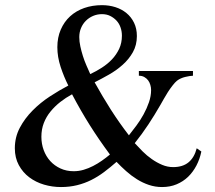

<svg xmlns="http://www.w3.org/2000/svg" viewBox="-20 -716 841 752"><path d="M768.6 -122.6Q762.7 -93.3 749.3 -67.6Q735.8 -42 716.6 -23.4Q697.3 -4.9 671.6 5.9Q646 16.6 614.7 16.6Q587.9 16.6 563.2 8.3Q538.6 0 516.4 -13.9Q494.1 -27.8 474.1 -45.7Q454.1 -63.5 436.5 -82Q412.1 -60.5 387.7 -42.2Q363.3 -23.9 337.4 -11Q311.5 2 282 9.3Q252.4 16.6 218.8 16.6Q184.6 16.6 152.3 7.1Q120.1 -2.4 94.7 -21.5Q69.3 -40.5 53.7 -69.3Q38.1 -98.1 38.1 -135.3Q38.1 -178.7 57.6 -215.6Q77.1 -252.4 107.7 -283.2Q138.2 -314 175.5 -338.4Q212.9 -362.8 247.6 -380.9Q230.5 -414.6 217.5 -453.9Q204.6 -493.2 204.6 -531.2Q204.6 -569.3 218 -600.1Q231.4 -630.9 254.6 -652.1Q277.8 -673.3 309.8 -684.6Q341.8 -695.8 379.4 -695.8Q407.2 -695.8 431.9 -688Q456.5 -680.2 475.3 -664.8Q494.1 -649.4 505.1 -626.7Q516.1 -604 516.1 -574.7Q516.1 -539.6 500.5 -511.7Q484.9 -483.9 460.4 -462.2Q436 -440.4 406.7 -423.8Q377.4 -407.2 350.6 -393.6Q380.9 -338.9 413.8 -287.1Q446.8 -235.4 484.9 -186L514.2 -224.1Q529.8 -245.1 542.5 -268.3Q555.2 -291.5 563.5 -315.7Q571.8 -339.8 571.8 -363.3Q571.8 -373.5 568.8 -383.5Q565.9 -393.6 560.1 -401.4Q554.2 -409.2 545.2 -414.3Q536.1 -419.4 523.9 -419.4V-438H735.8V-419.4Q730 -419.4 721.9 -418Q713.9 -416.5 705.3 -414.6Q696.8 -412.6 688.5 -408.9Q680.2 -405.3 673.3 -399.9Q665.5 -393.6 656 -381.3Q646.5 -369.1 637.7 -355.5L621.6 -328.6Q613.8 -315.4 608.9 -306.2Q585.9 -266.1 561.3 -228.8Q536.6 -191.4 507.8 -155.3L538.6 -123Q555.2 -106.4 574.7 -92.8Q594.2 -79.1 615.2 -70.3Q636.2 -61.5 658.2 -61.5Q695.8 -61.5 718.5 -80.3Q741.2 -99.1 750.5 -135.3ZM457.5 -576.2Q457.5 -593.3 452.1 -608.6Q446.8 -624 436.3 -635.3Q425.8 -646.5 411.6 -653.6Q397.5 -660.6 379.4 -660.6Q360.8 -660.6 344.5 -653.6Q328.1 -646.5 316.2 -634.5Q304.2 -622.6 297.4 -606.2Q290.5 -589.8 290.5 -570.8Q290.5 -553.2 294.7 -534.2Q298.8 -515.1 304.7 -496.6Q310.5 -478 318.4 -460L333.5 -425.8Q356.4 -436.5 378.9 -450.9Q401.4 -465.3 418.7 -483.6Q436 -502 446.8 -524.9Q457.5 -547.9 457.5 -576.2ZM410.6 -110.8Q367.2 -169.4 331.5 -226.1Q295.9 -282.7 262.2 -346.7Q237.8 -333.5 216.3 -316.7Q194.8 -299.8 178 -279.3Q161.1 -258.8 151.6 -234.1Q142.1 -209.5 142.1 -180.2Q142.1 -152.8 151.1 -128.2Q160.2 -103.5 176.8 -85.2Q193.4 -66.9 216.8 -56.2Q240.2 -45.4 268.6 -45.4Q288.6 -45.4 307.6 -51Q326.7 -56.6 344.7 -65.9Q362.8 -75.2 379.4 -86.9Q396 -98.6 410.6 -110.8Z"/></svg>

Font: Simplified Naskh
Style: Regular
Weight: 400
Designer: SIL International
Foundry: Arabeyes
Version: 1.02_alpha